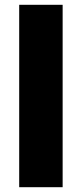

<svg xmlns="http://www.w3.org/2000/svg" viewBox="-20 -780 341 800"><path d="M241 0H60V-760H241Z"/></svg>

Font: Noto Sans Malayalam SemiCondensed Black
Style: Regular
Weight: 900
Width: 4
Designer: Jelle Bosma - Monotype Design Team
Foundry: Monotype Imaging Inc.
Version: Version 2.104; ttfautohint (v1.8.4.7-5d5b)